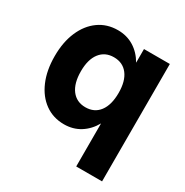

<svg xmlns="http://www.w3.org/2000/svg" viewBox="-158 -645 906 939"><g transform="rotate(30 295.0 -176.0)"><path d="M544 -500V163H398V-80Q372.5 -35 332.8 -10.2Q293 14.5 242.5 14.5Q181 14.5 134.8 -18.8Q88.5 -52 62.8 -112Q37 -172 37 -252Q37 -331.5 62.8 -391Q88.5 -450.5 134.8 -483.5Q181 -516.5 242.5 -516.5Q293 -516.5 332.8 -492Q372.5 -467.5 398 -423V-500ZM185 -252Q185 -184.5 213.2 -147.2Q241.5 -110 291.5 -110Q342 -110 370 -147.2Q398 -184.5 398 -252Q398 -318.5 370 -355.2Q342 -392 291.5 -392Q241.5 -392 213.2 -355.2Q185 -318.5 185 -252Z"/></g></svg>

Font: Overused Grotesk
Style: Bold
Weight: 710
Version: Version 0.004